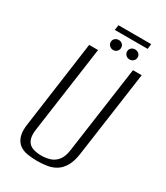

<svg xmlns="http://www.w3.org/2000/svg" viewBox="-188 -823 791 915"><g transform="rotate(30 207.5 -365.0)"><path d="M172 12Q142 12 116.5 7.5Q91 3 73 -11Q55 -25 47 -51.5Q39 -78 46 -121L111 -591H160L93 -113Q88 -75 98.5 -54.5Q109 -34 130 -27Q151 -20 176 -20Q201 -20 224 -27Q247 -34 263.5 -54.5Q280 -75 285 -113L352 -591H400L334 -121Q328 -78 313 -51.5Q298 -25 276.5 -11Q255 3 228 7.5Q201 12 172 12ZM222 -627Q210 -627 201.5 -635Q193 -643 193 -655Q193 -667 201.5 -674.5Q210 -682 222 -682Q234 -682 242 -674.5Q250 -667 250 -655Q250 -643 242 -635Q234 -627 222 -627ZM312 -627Q300 -627 291.5 -635Q283 -643 283 -655Q283 -667 291.5 -674.5Q300 -682 312 -682Q324 -682 332.5 -674.5Q341 -667 341 -655Q341 -643 332.5 -635Q324 -627 312 -627ZM181 -714 185 -742H365L362 -714Z"/></g></svg>

Font: Alumni Sans Light
Style: Italic
Weight: 300
Italic angle: -8°
Version: Version 1.016